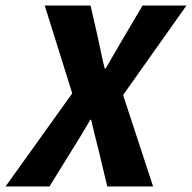

<svg xmlns="http://www.w3.org/2000/svg" viewBox="-56 -671 691 691"><path d="M-36 0 204 -335 105 -651H270L298 -528Q303 -506 308 -480.5Q313 -455 321 -424H324Q342 -455 357 -481Q372 -507 385 -529L457 -651H615L387 -329L495 0H330L298 -134Q291 -160 285 -185.5Q279 -211 272 -240H269Q252 -211 236.5 -185Q221 -159 205 -134L122 0Z"/></svg>

Font: Source Sans 3 ExtraBold
Style: Italic
Weight: 800
Italic angle: -11°
Version: Version 3.052;hotconv 1.1.0;makeotfexe 2.6.0